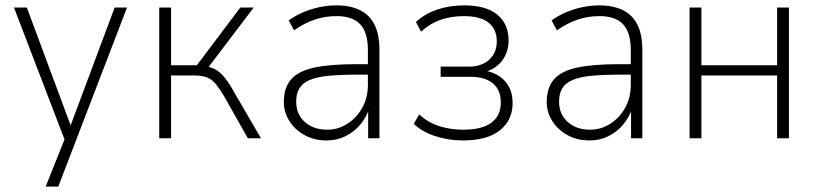

<svg xmlns="http://www.w3.org/2000/svg" viewBox="-20 -515 3047 715"><path d="M150 180 227 -13V22L32 -487H80L249 -32H237L407 -487H453L197 180Z M573 0V-487H617V-272H713L875 -487H925L751 -258L736 -270Q765 -266 783 -256Q801 -246 818 -224.5Q835 -203 857 -163L952 0H903L816 -154Q799 -183 785 -200.5Q771 -218 752.5 -226Q734 -234 702 -234H617V0Z M1196 8Q1150 8 1114 -12Q1078 -32 1057.5 -64.5Q1037 -97 1037 -135Q1037 -189 1064.5 -220Q1092 -251 1151 -263.5Q1210 -276 1306 -276H1360V-237H1308Q1245 -237 1201.5 -232.5Q1158 -228 1132 -216.5Q1106 -205 1094.5 -185.5Q1083 -166 1083 -137Q1083 -89 1115.5 -60.5Q1148 -32 1198 -32Q1239 -32 1273.5 -54Q1308 -76 1329 -113.5Q1350 -151 1350 -198V-329Q1350 -394 1321.5 -424.5Q1293 -455 1233 -455Q1192 -455 1153.5 -442.5Q1115 -430 1075 -402L1055 -439Q1080 -457 1109.5 -469.5Q1139 -482 1170.5 -488.5Q1202 -495 1232 -495Q1284 -495 1320 -477.5Q1356 -460 1374.5 -423.5Q1393 -387 1393 -329V0H1351V-114H1356Q1345 -79 1322 -51.5Q1299 -24 1267 -8Q1235 8 1196 8Z M1704 8Q1649 8 1599.5 -8.5Q1550 -25 1521 -54L1541 -89Q1573 -59 1615 -45.5Q1657 -32 1704 -32Q1776 -32 1810.5 -58.5Q1845 -85 1845 -133Q1845 -180 1815.5 -204.5Q1786 -229 1732 -229H1621V-267H1727Q1773 -267 1801.5 -292.5Q1830 -318 1830 -361Q1830 -406 1799.5 -430.5Q1769 -455 1707 -455Q1661 -455 1621.5 -441.5Q1582 -428 1548 -397L1529 -433Q1562 -464 1608.5 -479.5Q1655 -495 1709 -495Q1790 -495 1832 -460.5Q1874 -426 1874 -364Q1874 -322 1850.5 -290Q1827 -258 1785 -247V-252Q1819 -246 1842 -229.5Q1865 -213 1877 -188.5Q1889 -164 1889 -131Q1889 -68 1842 -30Q1795 8 1704 8Z M2175 8Q2129 8 2093 -12Q2057 -32 2036.5 -64.5Q2016 -97 2016 -135Q2016 -189 2043.5 -220Q2071 -251 2130 -263.5Q2189 -276 2285 -276H2339V-237H2287Q2224 -237 2180.5 -232.5Q2137 -228 2111 -216.5Q2085 -205 2073.5 -185.5Q2062 -166 2062 -137Q2062 -89 2094.5 -60.5Q2127 -32 2177 -32Q2218 -32 2252.5 -54Q2287 -76 2308 -113.5Q2329 -151 2329 -198V-329Q2329 -394 2300.5 -424.5Q2272 -455 2212 -455Q2171 -455 2132.5 -442.5Q2094 -430 2054 -402L2034 -439Q2059 -457 2088.5 -469.5Q2118 -482 2149.5 -488.5Q2181 -495 2211 -495Q2263 -495 2299 -477.5Q2335 -460 2353.5 -423.5Q2372 -387 2372 -329V0H2330V-114H2335Q2324 -79 2301 -51.5Q2278 -24 2246 -8Q2214 8 2175 8Z M2548 0V-487H2592V-272H2874V-487H2918V0H2874V-234H2592V0Z"/></svg>

Font: Nunito Sans 10pt SemiCondensed ExtraLight
Style: Regular
Weight: 250
Width: 4
Designer: Vernon Adams
Foundry: Vernon Adams
Version: Version 3.101;gftools[0.9.27]